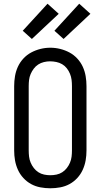

<svg xmlns="http://www.w3.org/2000/svg" viewBox="-20 -1002 540 1030"><path d="M250 8Q223 8 196.5 3Q170 -2 147 -14.5Q124 -27 105.5 -47Q87 -67 76 -91.5Q65 -116 60.5 -142Q56 -168 56 -195V-540Q56 -567 60.5 -593.5Q65 -620 76 -644Q87 -668 105.5 -688Q124 -708 147.5 -720.5Q171 -733 197 -739.5Q223 -746 250 -746Q277 -746 303 -739.5Q329 -733 352.5 -720.5Q376 -708 394.5 -688Q413 -668 424 -644Q435 -620 439.5 -593.5Q444 -567 444 -540V-195Q444 -168 439.5 -142Q435 -116 424 -91.5Q413 -67 394.5 -47Q376 -27 353 -14.5Q330 -2 303.5 3Q277 8 250 8ZM250 -62Q267 -62 283.5 -65.5Q300 -69 314 -78Q328 -87 338.5 -100.5Q349 -114 355.5 -129.5Q362 -145 364 -161.5Q366 -178 366 -195V-540Q366 -557 364 -573.5Q362 -590 355.5 -606Q349 -622 338.5 -635.5Q328 -649 313.5 -657.5Q299 -666 282 -669.5Q265 -673 248 -673Q232 -673 215.5 -669Q199 -665 185 -656Q171 -647 161 -633.5Q151 -620 144.5 -605Q138 -590 136 -573.5Q134 -557 134 -540V-195Q134 -178 136 -161.5Q138 -145 144.5 -129.5Q151 -114 161.5 -100.5Q172 -87 186 -78Q200 -69 216.5 -65.5Q233 -62 250 -62ZM321 -793 272 -837 405 -982 465 -928ZM151 -793 102 -837 235 -982 295 -928Z"/></svg>

Font: Zed Sans
Style: Regular
Weight: 400
Designer: Belleve Invis
Foundry: Belleve Invis
Version: Version 1.0.0; ttfautohint (v1.8.4)